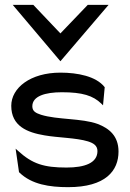

<svg xmlns="http://www.w3.org/2000/svg" viewBox="-20 -762 536 793"><path d="M229.5 -509 428.5 -742H342.5L229.5 -624L117.5 -742H32.5ZM60.5 -49C111.5 0 184.5 11 261.5 11C416.5 11 469.5 -57 469.5 -136C469.5 -201 430.5 -232 383.5 -250C318.5 -274 216.5 -267 149.5 -288C128.5 -295 113.5 -302 113.5 -323C113.5 -365 166.5 -381 235.5 -381C320.5 -381 364.5 -367 398.5 -334L405.5 -327L412.5 -402L411.5 -403C376.5 -447 300.5 -462 229.5 -462C105.5 -462 26.5 -399 26.5 -325C26.5 -241 92.5 -215 163.5 -203C220.5 -193 294.5 -193 343.5 -178C365.5 -171 382.5 -161 382.5 -138C382.5 -89 330.5 -70 254.5 -70C161.5 -70 113.5 -85 54.5 -139L44.5 -148L58.5 -51Z"/></svg>

Font: Charger
Style: Bd
Weight: 400
Designer: Jasper
Foundry: Cannot Into Space Fonts
Version: Version 0.98